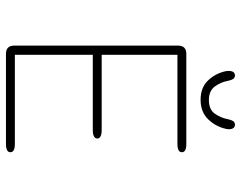

<svg xmlns="http://www.w3.org/2000/svg" viewBox="-104 -722 826 659"><g transform="rotate(90 309.5 -393.0)"><path d="M503 -604Q503 -588.5 474.5 -588.5H168.5V-328.5H427.5Q441.5 -328.5 448.8 -324.5Q456 -320.5 456 -313.5Q456 -306.5 448.8 -302.2Q441.5 -298 427.5 -298H168.5V-30.5H474.5Q503 -30.5 503 -15Q503 0 474.5 0H165.5Q137 0 137 -28.5V-590.5Q137 -619 165.5 -619H474.5Q503 -619 503 -604ZM408.5 -786Q415.5 -786 419.8 -780.8Q424 -775.5 424 -765.5Q424 -763.5 423.8 -761Q423.5 -758.5 423 -756Q415.5 -720.5 390.2 -694.2Q365 -668 323 -668Q280.5 -668 256 -694.2Q231.5 -720.5 224.5 -756Q224 -758.5 224 -761Q224 -763.5 224 -765.5Q224 -775.5 228.2 -780.8Q232.5 -786 239 -786Q247.5 -786 251.8 -779.2Q256 -772.5 258.5 -759.5Q262.5 -737.5 277.2 -717Q292 -696.5 324 -696.5Q356.5 -696.5 370.8 -717Q385 -737.5 389 -759Q391.5 -772 395.8 -779Q400 -786 408.5 -786Z"/></g></svg>

Font: Sono Monospace ExtraLight
Style: Regular
Weight: 250
Version: Version 2.112